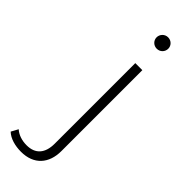

<svg xmlns="http://www.w3.org/2000/svg" viewBox="-393 -748 963 963"><g transform="rotate(45 89.0 -266.0)"><path d="M136 -649C113 -649 95 -667 95 -689C95 -711 113 -730 136 -730C159 -730 177 -712 177 -690C177 -667 159 -649 136 -649ZM20 198C-22 198 -63 187 -88 163C-88 163 -68 126 -68 126C-47 145 -17 155 17 155C78 155 111 118 111 50C111 50 111 -522 111 -522C111 -522 161 -522 161 -522C161 -522 161 52 161 52C161 140 111 198 20 198Z"/></g></svg>

Font: TamingNoise
Style: Regular
Weight: 500
Designer: Julieta Ulanovsky
Foundry: Julieta Ulanovsky
Version: ""